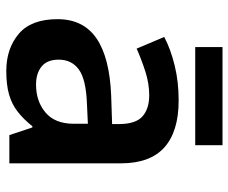

<svg xmlns="http://www.w3.org/2000/svg" viewBox="-80 -656 745 626"><g transform="rotate(90 293.0 -342.5)"><path d="M307 -552Q408 -552 460 -505.5Q512 -459 512 -364V0H420L395 -75H391Q368 -46 343.5 -27Q319 -8 287.5 1Q256 10 211 10Q138 10 90 -30.5Q42 -71 42 -157Q42 -241 104.5 -284Q167 -327 292 -332L384 -335V-357Q384 -412 359 -434Q334 -456 290 -456Q252 -456 213 -443.5Q174 -431 138 -415L100 -505Q140 -526 193 -539Q246 -552 307 -552ZM318 -253Q238 -250 206 -226.5Q174 -203 174 -161Q174 -123 196.5 -105Q219 -87 255 -87Q310 -87 346.5 -118Q383 -149 383 -210V-256ZM453 -695V-606H133V-695Z"/></g></svg>

Font: Noto Sans Syriac Eastern SemiBold
Style: Regular
Weight: 600
Designer: Patrick Giasson and the Monotype Design Team
Foundry: Monotype Imaging Inc.
Version: Version 3.001